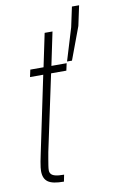

<svg xmlns="http://www.w3.org/2000/svg" viewBox="-86 -797 501 843"><g transform="rotate(-10 164.5 -375.5)"><path d="M129 0Q104 0 86.5 -3.5Q69 -7 58.5 -14.5Q48 -22 43 -34Q38 -46 38 -63Q38 -68 39 -78.5Q40 -89 43 -104.5Q46 -120 50 -139L121 -478H62L69 -510H128L159 -658H194L163 -510H231L224 -478H156L84 -140Q81 -124 78.5 -109Q76 -94 74 -81.5Q72 -69 72 -60Q72 -51 77.5 -44Q83 -37 96.5 -33.5Q110 -30 135 -30ZM234 -517 278 -662 297 -751H329L310 -662L256 -517Z"/></g></svg>

Font: Saira ExtraCondensed Thin
Style: Italic
Weight: 250
Width: 2
Italic angle: -12°
Designer: Hector Gatti with collaboration of the Omnibus-Type team
Foundry: Omnibus-Type
Version: Version 1.101